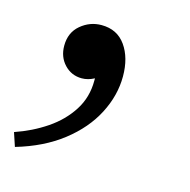

<svg xmlns="http://www.w3.org/2000/svg" viewBox="-93 -203 443 448"><g transform="rotate(15 128.0 20.5)"><path d="M101 -143Q139 -143 159.5 -114Q180 -85 180 -40Q180 6 157 50.5Q134 95 89 130Q44 165 -21 184L-32 151Q9 137 43 114Q77 91 97.5 59Q118 27 118 -13V-19Q103 -11 88 -11Q63 -11 46 -29Q29 -47 29 -74Q29 -106 51 -124.5Q73 -143 101 -143Z"/></g></svg>

Font: Tiro Devanagari Hindi
Style: Italic
Weight: 400
Italic angle: -11°
Designer: Devanagari: John Hudson & Fiona Ross, assisted by Paul Hanslow. Latin: John Hudson with Paul Hanslow, assisted by Kaja S
Foundry: Tiro Typeworks Ltd.
Version: Version 1.52